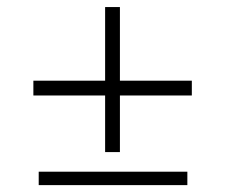

<svg xmlns="http://www.w3.org/2000/svg" viewBox="-20 -538 654 558"><path d="M285.5 -96V-160V-260.5H166H77V-303.5H166H285.5V-408V-517.5H328.5V-408V-303.5H433.5H537.5V-260.5H433.5H328.5V-160V-96ZM92.5 0V-39H524.5V0Z"/></svg>

Font: Merriweather 144pt Medium
Style: Regular
Weight: 500
Version: Version 2.100